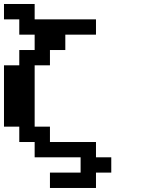

<svg xmlns="http://www.w3.org/2000/svg" viewBox="-20 -789 732 963"><path d="M230.5 153.8V76.7H384.3V0H153.8V-76.7H76.7V-153.8H0V-461.4H76.7V-538.1H153.8V-615.2H76.7V-691.9H0V-769H153.8V-691.9H461.4V-615.2H307.6V-538.1H230.5V-461.4H153.8V-153.8H230.5V-76.7H461.4V0H538.1V76.7H461.4V153.8Z"/></svg>

Font: Good Old DOS
Style: Regular
Weight: 400
Designer: Vasily Draigo
Foundry: Vasily Draigo
Version: 1.0